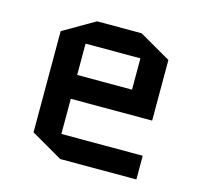

<svg xmlns="http://www.w3.org/2000/svg" viewBox="-80 -593 716 680"><g transform="rotate(15 277.5 -252.5)"><path d="M475.1 -86.9V0H195.8L80.1 -66.9V-438L195.8 -504.9H358.9L475.1 -438V-215.8H176.8V-86.9ZM176.8 -418V-303.2H377.9V-418Z"/></g></svg>

Font: Quantico
Style: Regular
Weight: 400
Designer: Matt Desmond
Foundry: MADtype
Version: Version 2.002